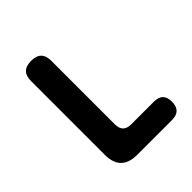

<svg xmlns="http://www.w3.org/2000/svg" viewBox="-202 -872 1004 1004"><g transform="rotate(-45 300.0 -370.0)"><path d="M235 0Q175 0 145 -30Q115 -60 115 -120V-665Q115 -703 133.5 -721.5Q152 -740 190 -740Q228 -740 246.5 -721.5Q265 -703 265 -665V-195Q265 -165 280 -150Q295 -135 325 -135H493Q527 -135 543.5 -118.5Q560 -102 560 -68Q560 -34 543 -17Q526 0 492 0Z"/></g></svg>

Font: Maple Mono NL ExtraBold
Style: Regular
Weight: 800
Monospace: yes
Designer: subframe7536
Version: Version 7.000